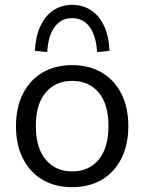

<svg xmlns="http://www.w3.org/2000/svg" viewBox="-20 -764 596 793"><path d="M278 9Q207 9 155 -22Q103 -53 74.5 -109.5Q46 -166 46 -243Q46 -320 74.5 -376.5Q103 -433 155 -464Q207 -495 278 -495Q349 -495 401 -464Q453 -433 481.5 -376.5Q510 -320 510 -243Q510 -166 481.5 -109.5Q453 -53 401 -22Q349 9 278 9ZM278 -56Q347 -56 387.5 -104.5Q428 -153 428 -244Q428 -334 387.5 -382Q347 -430 278 -430Q210 -430 169 -382Q128 -334 128 -244Q128 -153 169 -104.5Q210 -56 278 -56ZM175 -549 124 -554Q127 -613 146.5 -655.5Q166 -698 200 -721Q234 -744 278 -744Q323 -744 357 -721Q391 -698 410.5 -655.5Q430 -613 432 -554L381 -549Q377 -616 350.5 -652.5Q324 -689 278 -689Q232 -689 205.5 -652.5Q179 -616 175 -549Z"/></svg>

Font: NunitoSans1
Style: Book
Weight: 400
Designer: Vernon Adams
Foundry: Vernon Adams
Version: Version 3.101;gftools[0.9.27]